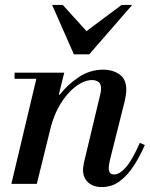

<svg xmlns="http://www.w3.org/2000/svg" viewBox="-20 -744 606 777"><path d="M392 13Q357 13 336.5 -6Q316 -25 316 -56Q316 -64 317.5 -72Q319 -80 320 -87L385 -359Q387 -367 388 -373Q389 -379 389 -386Q389 -404 379 -412Q369 -420 352 -420Q330 -420 305.5 -406.5Q281 -393 258 -368Q235 -343 216.5 -309Q198 -275 187 -234L215 -361H222Q252 -400 297.5 -431Q343 -462 398 -462Q436 -462 463.5 -443Q491 -424 491 -381Q491 -362 485 -336L425 -97Q422 -84 421 -76Q420 -68 420 -63Q420 -38 442 -38Q464 -38 489.5 -67Q515 -96 546 -166L566 -157Q547 -113 522 -74Q497 -35 465 -11Q433 13 392 13ZM26 0 133 -450H240L129 0ZM39 -425V-450H228V-425ZM279 -524 191 -724H234L330 -618L472 -724H515L341 -524Z"/></svg>

Font: Libre Bodoni
Style: Italic
Weight: 400
Italic angle: -13°
Designer: Pablo Impallari, Rodrigo Fuenzalida
Foundry: Impallari Type
Version: Version 2.005;gftools[0.9.23]